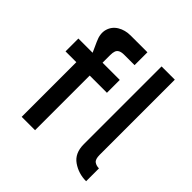

<svg xmlns="http://www.w3.org/2000/svg" viewBox="-191 -898 1056 1056"><g transform="rotate(45 337.0 -370.0)"><path d="M129 -438 194 -440 129 -584Q108 -629 118.5 -665Q129 -701 161.5 -720.5Q194 -740 237 -740H367V-640H287Q266 -640 254 -634Q242 -628 237.5 -616Q233 -604 233 -584V0H181H129ZM45 -525H367V-425H45ZM477 -740H580V-156Q580 -121 594.5 -110.5Q609 -100 630 -100V0Q571 0 524 -32.5Q477 -65 477 -135Z"/></g></svg>

Font: Easer Grotesk Variable
Style: Regular
Weight: 400
Designer: Boardeaser, Bonnie Shaver-Troup, Thomas Jockin
Foundry: Lexend
Version: Version 1.001;Glyphs 3.1.2 (3151)